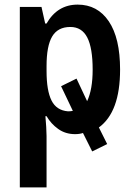

<svg xmlns="http://www.w3.org/2000/svg" viewBox="-20 -573 582 833"><path d="M306 9Q264 9 232.5 -13.5Q201 -36 182 -69H177Q179 -45 180.5 -22.5Q182 0 182 17V240H66V-543H160L176 -471H182Q229 -553 317 -553Q403 -553 452 -480.5Q501 -408 501 -271Q501 -87 409 -20L445 52L380 84L340 4Q325 9 306 9ZM285 -456Q231 -456 206.5 -415Q182 -374 182 -287V-265Q182 -180 203.5 -137Q225 -94 275 -90Q287 -90 296 -92L245 -199L312 -232L358 -134Q382 -185 382 -271Q382 -365 358.5 -410.5Q335 -456 285 -456Z"/></svg>

Font: Noto Sans Condensed SemiBold
Style: Regular
Weight: 600
Width: 3
Designer: Monotype Design Team
Foundry: Monotype Imaging Inc.
Version: Version 2.013; ttfautohint (v1.8.4.7-5d5b)